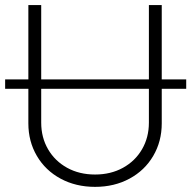

<svg xmlns="http://www.w3.org/2000/svg" viewBox="-32 -727 756 759"><path d="M704.1 -376H607.4V-239.3Q607.4 -168 573.7 -110.6Q540 -53.2 480 -20.8Q419.9 11.7 343.8 11.7Q267.6 11.7 207.5 -20.8Q147.5 -53.2 113.8 -110.6Q80.1 -168 80.1 -239.3V-376H-11.7V-413.1H80.1V-707H130.9V-413.1H556.6V-707H607.4V-413.1H704.1ZM343.8 -37.1Q405.8 -37.1 454.1 -63.7Q502.4 -90.3 529.5 -137Q556.6 -183.6 556.6 -242.2V-376H130.9V-242.2Q130.9 -183.6 158 -137Q185.1 -90.3 233.4 -63.7Q281.7 -37.1 343.8 -37.1Z"/></svg>

Font: Pretendard JP ExtraLight
Style: Regular
Weight: 200
Designer: Base glyphs from Inter by Rasmus Andersson; Hangeul glyphs from Noto Sans CJK(Source Han Sans) by Jang Soo-young and Kan
Foundry: Kil Hyung-jin
Version: Version 1.309